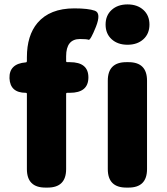

<svg xmlns="http://www.w3.org/2000/svg" viewBox="-20 -851 758 871"><path d="M186 0Q102 0 102 -84V-425Q102 -430 97 -430Q26 -430 23 -496Q21 -562 97 -568Q102 -568 102 -575V-591Q102 -690 150 -747Q206 -813 317 -813Q380 -813 410 -802.5Q440 -792 415 -729Q390 -667 382 -670.5Q374 -674 343 -674Q280 -674 280 -596V-574Q280 -569 285 -569H297Q381 -569 381 -500Q381 -430 297 -430H285Q280 -430 280 -425V-84Q280 0 196 0ZM553 0Q469 0 469 -84V-485Q469 -569 553 -569H563Q647 -569 647 -485V-84Q647 0 563 0ZM558.5 -648Q514 -648 486.5 -673Q459 -698 459 -739.5Q459 -781 486.5 -806Q514 -831 558.5 -831Q603 -831 630.5 -806Q658 -781 658 -739.5Q658 -698 630.5 -673Q603 -648 558.5 -648Z"/></svg>

Font: Resource Han Rounded JP Heavy
Style: Regular
Weight: 900
Designer: Cyano Hao (round all glyphs); Ryoko NISHIZUKA 西塚涼子 (kana, bopomofo & ideographs); Paul D. Hunt (Latin, Greek & Cyrillic)
Foundry: Cyano Hao
Version: 0.990